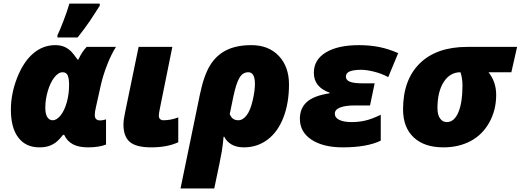

<svg xmlns="http://www.w3.org/2000/svg" viewBox="-20 -816 2918 1076"><path d="M289.1 -563Q316.4 -563 336.7 -555.2Q356.9 -547.4 373.5 -532.5Q390.1 -517.6 415 -481.9H418.9Q440.4 -527.8 465.8 -553.2H629.9Q604.5 -513.7 580.8 -453.6Q557.1 -393.6 543.9 -334L518.1 -217.8Q511.2 -190.4 511.2 -170.9Q511.2 -141.1 542 -141.1Q554.7 -141.1 574.2 -147V-5.9Q534.7 9.8 473.1 9.8Q421.4 9.8 388.9 -7.3Q356.4 -24.4 339.8 -60.1H333Q310.1 -30.8 292.2 -17.6Q274.4 -4.4 252.7 2.7Q231 9.8 200.2 9.8Q124.5 9.8 82.8 -44.9Q41 -99.6 41 -201.2Q41 -291 76.2 -380.4Q111.3 -469.7 166 -516.4Q220.7 -563 289.1 -563ZM274.9 -142.1Q297.9 -142.1 319.6 -169.2Q341.3 -196.3 354.2 -242.2Q367.2 -288.1 367.2 -340.8Q367.2 -373.5 359.9 -392.3Q352.5 -411.1 331.1 -411.1Q307.1 -411.1 284.4 -382.1Q261.7 -353 247.8 -305.7Q233.9 -258.3 233.9 -211.9Q233.9 -177.2 245.1 -159.7Q256.3 -142.1 274.9 -142.1ZM301.8 -618.2Q314.5 -644 335 -697Q355.5 -750 369.1 -795.9H539.1V-784.2Q524.9 -762.2 511.2 -740.7Q497.6 -719.2 482.9 -697.5Q468.3 -675.8 451.4 -653.3Q434.6 -630.9 415 -606H301.8Z M979 -19Q918.5 9.8 826.7 9.8Q742.7 9.8 707.3 -20.8Q671.9 -51.3 671.9 -118.2Q671.9 -145 681.6 -189L756.8 -553.2H945.8L876 -208Q870.1 -179.7 870.1 -167Q870.1 -155.8 877 -148.9Q883.8 -142.1 896 -142.1Q939 -142.1 979 -158.2Z M1599.6 -342.8Q1599.6 -239.3 1568.6 -158.4Q1537.6 -77.6 1480 -33.9Q1422.4 9.8 1346.7 9.8Q1304.7 9.8 1276.9 -6.8Q1249 -23.4 1236.8 -49.8H1232.9Q1230 -10.7 1222.9 32.7Q1215.8 76.2 1180.7 240.2H991.7L1100.6 -288.1Q1122.6 -393.6 1157.5 -450.2Q1192.4 -506.8 1248.8 -534.9Q1305.2 -563 1388.7 -563Q1485.8 -563 1542.7 -502.4Q1599.6 -441.9 1599.6 -342.8ZM1371.6 -411.1Q1340.3 -411.1 1322 -380.1Q1303.7 -349.1 1288.6 -278.8L1267.6 -176.8Q1280.3 -142.1 1314.9 -142.1Q1341.3 -142.1 1362.3 -169.9Q1383.3 -197.8 1396 -252.7Q1408.7 -307.6 1408.7 -345.2Q1408.7 -411.1 1371.6 -411.1Z M2053.7 -225.1H1969.7Q1915 -225.1 1885.7 -213.4Q1856.4 -201.7 1856.4 -179.2Q1856.4 -156.2 1881.8 -144Q1907.2 -131.8 1949.7 -131.8Q1989.3 -131.8 2025.6 -139.9Q2062 -147.9 2113.8 -172.9V-27.8Q2036.6 9.8 1900.4 9.8Q1791 9.8 1725.8 -33.2Q1660.6 -76.2 1660.6 -149.9Q1660.6 -210.4 1700.7 -245.4Q1740.7 -280.3 1826.7 -293V-296.9Q1738.8 -328.1 1738.8 -408.2Q1738.8 -481.4 1806.2 -522.2Q1873.5 -563 1991.7 -563Q2053.2 -563 2106.4 -552.2Q2159.7 -541.5 2211.4 -518.1L2155.8 -383.8Q2118.7 -403.8 2076.7 -414.3Q2034.7 -424.8 2004.4 -424.8Q1962.4 -424.8 1940.4 -416Q1918.5 -407.2 1918.5 -386.2Q1918.5 -367.2 1940.4 -358.2Q1962.4 -349.1 2009.8 -349.1H2079.6Z M2760.7 -284.2Q2760.7 -199.2 2722.2 -129.9Q2683.6 -60.5 2617.2 -25.4Q2550.8 9.8 2464.8 9.8Q2357.9 9.8 2298.3 -46.1Q2238.8 -102.1 2238.8 -203.1Q2238.8 -369.1 2333 -461.2Q2427.2 -553.2 2598.6 -553.2H2877.9L2845.7 -411.1H2717.8Q2760.7 -356.9 2760.7 -284.2ZM2560.5 -411.1Q2502 -411.1 2466.8 -356.7Q2431.6 -302.2 2431.6 -210Q2431.6 -172.9 2446 -152.3Q2460.4 -131.8 2483.9 -131.8Q2525.9 -131.8 2548.8 -186.8Q2571.8 -241.7 2571.8 -335Q2571.8 -378.4 2560.5 -411.1Z"/></svg>

Font: Open Sans Extrabold
Style: Italic
Weight: 800
Italic angle: -12°
Foundry: Ascender Corporation
Version: Version 1.10